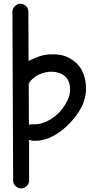

<svg xmlns="http://www.w3.org/2000/svg" viewBox="-20 -817 530 1034"><path d="M50.8 159.2Q50.8 4.9 48.8 -299.8Q46.9 -605.5 46.9 -757.8Q48.8 -774.4 61.5 -785.2Q74.2 -796.9 90.3 -796.9Q106.4 -796.9 119.1 -785.2Q130.9 -774.4 132.8 -757.8Q132.8 -666 133.8 -503.9V-496.1V-488.3L140.6 -492.2L148.4 -495.1Q180.7 -511.7 212.9 -519.5Q235.4 -524.4 257.8 -524.4H265.6Q281.2 -524.4 296.9 -522.5Q338.9 -517.6 376 -490.2Q413.1 -462.9 430.7 -417Q443.4 -378.9 443.4 -340.8Q443.4 -326.2 441.4 -312.5Q434.6 -260.7 404.3 -214.8Q374 -168 333 -131.8Q294.9 -96.7 249 -76.2Q208 -58.6 168.9 -58.6Q165 -58.6 160.2 -58.6Q154.3 -58.6 148.4 -60.5L142.6 -62.5L135.7 -63.5V-57.6L136.7 -50.8Q136.7 72.3 136.7 159.2Q134.8 175.8 123 185.5Q110.4 197.3 93.8 197.3Q77.1 197.3 64.5 185.5Q52.7 175.8 50.8 159.2ZM135.7 -145.5 141.6 -146.5 147.5 -147.5Q153.3 -148.4 159.2 -147.5Q162.1 -147.5 166 -147.5Q208 -147.5 252.9 -174.8Q300.8 -204.1 331.1 -253.9Q357.4 -293.9 357.4 -335Q357.4 -346.7 355.5 -358.4Q345.7 -408.2 298.8 -423.8Q278.3 -430.7 256.8 -430.7Q233.4 -430.7 209 -422.9Q162.1 -407.2 138.7 -373Q137.7 -371.1 136.7 -370.1L135.7 -368.2L134.8 -367.2V-365.2V-364.3Q134.8 -338.9 134.8 -311.5Q134.8 -228.5 135.7 -157.2V-151.4Z"/></svg>

Font: sage sans
Style: Regular
Weight: 400
Version: Version 001.032